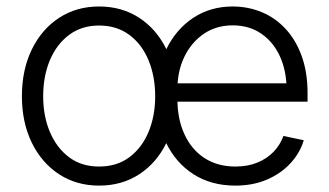

<svg xmlns="http://www.w3.org/2000/svg" viewBox="-20 -564 1019 595"><path d="M287.1 11.2Q216.8 11.2 162.8 -24.2Q108.9 -59.6 78.4 -122.1Q47.9 -184.6 47.9 -265.6Q47.9 -347.7 78.4 -410.4Q108.9 -473.1 162.8 -508.5Q216.8 -543.9 287.1 -543.9Q357.9 -543.9 411.9 -508.5Q465.8 -473.1 496.1 -410.4Q526.4 -347.7 526.4 -265.6Q526.4 -184.6 496.1 -122.1Q465.8 -59.6 411.9 -24.2Q357.9 11.2 287.1 11.2ZM287.1 -47.9Q342.3 -47.9 381.1 -76.9Q419.9 -106 440.4 -155.3Q460.9 -204.6 460.9 -265.6Q460.9 -327.1 440.4 -377Q419.9 -426.8 380.9 -455.8Q341.8 -484.9 287.1 -484.9Q232.9 -484.9 194.1 -455.8Q155.3 -426.8 134.5 -377.2Q113.8 -327.6 113.8 -265.6Q113.8 -204.6 134.5 -155.3Q155.3 -106 193.8 -76.9Q232.4 -47.9 287.1 -47.9ZM709.5 11.2Q634.3 11.2 579.3 -24.2Q524.4 -59.6 494.4 -122.1Q464.4 -184.6 464.4 -265.6Q464.4 -346.7 494.4 -409.4Q524.4 -472.2 577.9 -508.1Q631.3 -543.9 701.2 -543.9Q748.5 -543.9 790.5 -526.6Q832.5 -509.3 864.5 -475.1Q896.5 -440.9 914.8 -390.6Q933.1 -340.3 933.1 -274.9V-249H504.9V-305.7H897.5L868.2 -285.2Q868.2 -343.3 847.9 -388.4Q827.6 -433.6 790 -459.5Q752.4 -485.4 701.2 -485.4Q649.9 -485.4 611.3 -459Q572.8 -432.6 551.3 -387.9Q529.8 -343.3 529.8 -288.1V-257.3Q529.8 -194.8 551.8 -147.5Q573.7 -100.1 614 -74Q654.3 -47.9 709.5 -47.9Q748 -47.9 778.1 -60.3Q808.1 -72.8 828.4 -94.2Q848.6 -115.7 858.4 -142.6L921.4 -129.4Q909.7 -90.3 880.4 -58.3Q851.1 -26.4 807.6 -7.6Q764.2 11.2 709.5 11.2Z"/></svg>

Font: Inter 20pt Light
Style: Regular
Weight: 300
Version: Version 4.001;git-66647c0bb